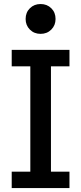

<svg xmlns="http://www.w3.org/2000/svg" viewBox="-20 -957 413 977"><path d="M39.6 0V-83.5H134.3V-619.6H39.6V-703.1H333.5V-619.6H239.3V-83.5H333.5V0ZM186.5 -784.7Q153.8 -784.7 132.1 -806.4Q110.4 -828.1 110.4 -860.4Q110.4 -893.6 132.1 -915Q153.8 -936.5 186.5 -936.5Q219.2 -936.5 241 -915Q262.7 -893.6 262.7 -860.4Q262.7 -828.1 241 -806.4Q219.2 -784.7 186.5 -784.7Z"/></svg>

Font: Schibsted Grotesk Medium
Style: Regular
Weight: 500
Designer: Bakken & Baeck AS, Henrik Kongsvoll
Foundry: Schibsted ASA
Version: Version 1.100;gftools[0.9.25]